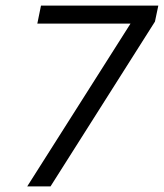

<svg xmlns="http://www.w3.org/2000/svg" viewBox="-20 -664 584 684"><path d="M77 0 445 -580H113L126 -644H544L532 -587L160 0Z"/></svg>

Font: Kanit Light
Style: Italic
Weight: 300
Italic angle: -12°
Designer: Katatrad Team
Foundry: CadsonDemak
Version: Version 2.000; ttfautohint (v1.8.3)